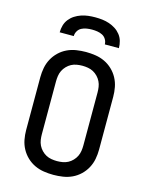

<svg xmlns="http://www.w3.org/2000/svg" viewBox="-139 -1041 878 1134"><g transform="rotate(15 300.0 -473.5)"><path d="M300 8Q271 8 241.5 3.5Q212 -1 185.5 -13.5Q159 -26 137.5 -46.5Q116 -67 102 -93Q88 -119 82.5 -148Q77 -177 77 -206V-529Q77 -558 82.5 -587Q88 -616 102 -642Q116 -668 137.5 -688.5Q159 -709 185.5 -721.5Q212 -734 241.5 -738.5Q271 -743 300 -743Q329 -743 358.5 -738.5Q388 -734 414.5 -721.5Q441 -709 462.5 -688.5Q484 -668 498 -642Q512 -616 517.5 -587Q523 -558 523 -529V-206Q523 -177 517.5 -148Q512 -119 498 -93Q484 -67 462.5 -46.5Q441 -26 414.5 -13.5Q388 -1 358.5 3.5Q329 8 300 8ZM300 -76Q317 -76 334.5 -79Q352 -82 367 -90Q382 -98 394.5 -111Q407 -124 414.5 -139.5Q422 -155 424.5 -172Q427 -189 427 -206V-529Q427 -546 424.5 -563Q422 -580 414.5 -595.5Q407 -611 394.5 -624Q382 -637 367 -645Q352 -653 334.5 -656Q317 -659 300 -659Q283 -659 265.5 -656Q248 -653 233 -645Q218 -637 205.5 -624Q193 -611 185.5 -595.5Q178 -580 175.5 -563Q173 -546 173 -529V-206Q173 -189 175.5 -172Q178 -155 185.5 -139.5Q193 -124 205.5 -111Q218 -98 233 -90Q248 -82 265.5 -79Q283 -76 300 -76ZM119 -815Q119 -837 125 -858Q131 -879 144.5 -896Q158 -913 176 -924.5Q194 -936 214.5 -943Q235 -950 256.5 -952.5Q278 -955 300 -955Q322 -955 343.5 -952.5Q365 -950 385.5 -943Q406 -936 424 -924.5Q442 -913 455.5 -896Q469 -879 475 -858Q481 -837 481 -815H395Q395 -831 386.5 -845.5Q378 -860 363.5 -867.5Q349 -875 332.5 -877.5Q316 -880 300 -880Q284 -880 267.5 -877.5Q251 -875 236.5 -867.5Q222 -860 213.5 -845.5Q205 -831 205 -815Z"/></g></svg>

Font: Iosevka Medium Extended
Style: Regular
Weight: 500
Width: 7
Monospace: yes
Designer: Belleve Invis
Foundry: Belleve Invis
Version: Version 32.5.0; ttfautohint (v1.8.4)